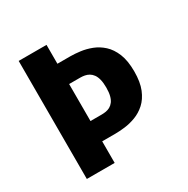

<svg xmlns="http://www.w3.org/2000/svg" viewBox="-159 -843 968 986"><g transform="rotate(-30 325.0 -350.0)"><path d="M79 0V-700H244V-588H321.3Q346.1 -588 378.3 -583.9Q410.5 -579.9 443.5 -567.3Q476.5 -554.7 504.3 -529.4Q532.1 -504.1 549.2 -462.2Q566.3 -420.3 566.3 -357Q566.3 -293.7 549.2 -252Q532.1 -210.4 504.3 -185.3Q476.5 -160.3 443.5 -148Q410.5 -135.6 378.3 -131.8Q346.1 -128 321.3 -128H244V0ZM244 -248.3H309.9Q322.9 -248.3 335.9 -250.4Q348.8 -252.6 360.4 -259Q372 -265.4 381.1 -277.4Q390.2 -289.5 395.2 -308.8Q400.3 -328.1 400.3 -357Q400.3 -385.9 395.2 -405.4Q390.2 -425 381.1 -437.3Q372 -449.6 360.4 -456.3Q348.8 -462.9 335.9 -465.3Q322.9 -467.7 309.9 -467.7H244Z"/></g></svg>

Font: Trispace Thin
Style: Regular
Weight: 100
Designer: Tyler Finck
Foundry: Etcetera Type Company
Version: Version 1.210